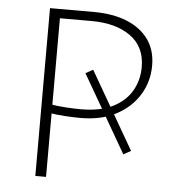

<svg xmlns="http://www.w3.org/2000/svg" viewBox="-49 -704 687 750"><g transform="rotate(5 294.5 -329.0)"><path d="M273 -241Q249 -241 214 -243Q179 -245 144 -251V-285Q180 -279 214 -277Q248 -275 271 -275Q347 -275 396 -299.5Q445 -324 469.5 -366Q494 -408 494 -460Q494 -539 436.5 -580.5Q379 -622 283 -622H159V0H117V-658H289Q363 -658 418 -636Q473 -614 503.5 -572Q534 -530 534 -469Q534 -406 502 -354Q470 -302 412 -271.5Q354 -241 273 -241ZM277 -417 306 -433 481 -130 452 -114Z"/></g></svg>

Font: Ysabeau ExtraLight
Style: Regular
Weight: 250
Designer: Christian Thalmann (Catharsis Fonts)
Version: Version 2.002